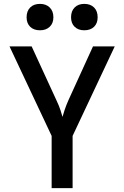

<svg xmlns="http://www.w3.org/2000/svg" viewBox="-20 -969 640 989"><path d="M414 -813Q383 -813 364.5 -831Q346 -849 346 -880Q346 -912 364.5 -930.5Q383 -949 414 -949Q446 -949 464.5 -930.5Q483 -912 483 -880Q483 -849 464.5 -831Q446 -813 414 -813ZM186 -813Q154 -813 135.5 -831Q117 -849 117 -880Q117 -912 135.5 -930.5Q154 -949 186 -949Q217 -949 236 -930.5Q255 -912 255 -880Q255 -849 236 -831Q217 -813 186 -813ZM246 0V-269L29 -730H143L270 -454Q283 -427 291 -403Q299 -379 302 -367Q305 -379 313 -403Q321 -427 333 -454L459 -730H571L354 -269V0Z"/></svg>

Font: JetBrains Mono NL SemiBold
Style: Regular
Weight: 600
Designer: Philipp Nurullin, Konstantin Bulenkov
Foundry: JetBrains
Version: Version 2.304; ttfautohint (v1.8.4.7-5d5b)